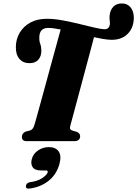

<svg xmlns="http://www.w3.org/2000/svg" viewBox="-20 -819 796 1114"><path d="M389 -94Q384.5 -77.5 387 -71.2Q389.5 -65 400 -61.5L427 -53.5Q445 -44.5 445 -29Q445 -14.5 435.8 -7.2Q426.5 0 412 0H134.5Q107 0 107 -24.5Q107 -45 127.5 -55L156 -62.5Q166.5 -67 171.8 -75.8Q177 -84.5 182.5 -103.5Q186.5 -117.5 196.8 -154.5Q207 -191.5 221.2 -243Q235.5 -294.5 251.2 -352.8Q267 -411 282.5 -467.5Q298 -524 311 -571.2Q324 -618.5 332 -648Q310.5 -652 292.2 -654.5Q274 -657 259.5 -657Q208.5 -657 208 -601.5Q207.5 -579.5 213.8 -563.2Q220 -547 220 -523.5Q219.5 -491.5 202 -472Q184.5 -452.5 150.5 -452.5Q114 -452.5 92.5 -477.5Q71 -502.5 72 -547.5Q72.5 -591.5 94 -628.5Q115.5 -665.5 155.5 -687.8Q195.5 -710 252 -710Q293.5 -710 343.5 -700.8Q393.5 -691.5 442.2 -679.5Q491 -667.5 529.8 -658.5Q568.5 -649.5 588.5 -649.5Q612.5 -649.5 617.5 -677Q618.5 -687 616.5 -699.5Q614.5 -712 616 -729.5Q619.5 -761 637.5 -780Q655.5 -799 687.5 -799Q718.5 -799 737.5 -776.5Q756.5 -754 756.5 -714Q755 -656 720.2 -622Q685.5 -588 628.5 -588Q609.5 -588 583 -592.2Q556.5 -596.5 525.5 -603.5Q517 -571 504.5 -524Q492 -477 477.5 -423.2Q463 -369.5 448.8 -316Q434.5 -262.5 422 -216Q409.5 -169.5 400.8 -137Q392 -104.5 389 -94ZM218.5 170Q182 170 169.5 151Q157 132 164.5 104Q172.5 73 200.8 53.8Q229 34.5 263.5 34.5Q302.5 34.5 320 59Q337.5 83.5 325.5 130Q309 192 263.5 228.8Q218 265.5 155.5 274.5Q127.5 279.5 130.5 259.5Q131 253 136 247Q141 241 152 238.5Q198.5 232.5 225.5 214Q252.5 195.5 256.5 181Q259.5 170 247 170Z"/></svg>

Font: Fraunces 144pt S050 Black
Style: Italic
Weight: 900
Italic angle: -16°
Version: Version 1.000; ttfautohint (v1.8.3)